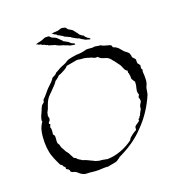

<svg xmlns="http://www.w3.org/2000/svg" viewBox="-110 -664 703 760"><g transform="rotate(-20 241.5 -284.0)"><path d="M323 -493Q318 -494 305 -498Q302 -500 298.5 -502Q295 -504 291 -506Q288 -508 285 -510.5Q282 -513 278 -513Q272 -517 269 -518Q259 -523 257 -524.5Q255 -526 254 -528Q252 -529 249.5 -529.5Q247 -530 244 -532Q244 -532 243 -532.5Q242 -533 241 -534Q240 -535 239 -534Q237 -535 237 -535.5Q237 -536 236 -536Q233 -537 229 -539L227 -543Q227 -543 224 -543L215 -549L208 -552Q206 -553 205.5 -555Q205 -557 203 -557L199 -559Q196 -559 192 -564Q191 -565 189 -564Q185 -565 189 -566Q193 -567 199 -568Q202 -568 206 -568Q210 -568 216 -569Q220 -570 225 -572Q230 -574 235 -573Q247 -571 248.5 -568.5Q250 -566 254 -561Q256 -559 263 -555.5Q270 -552 273 -548L282 -536Q284 -535 285.5 -532Q287 -529 289 -526Q291 -524 294 -522Q297 -520 299 -518Q300 -518 300.5 -517.5Q301 -517 304 -516Q305 -515 306 -512.5Q307 -510 311 -507Q313 -503 320 -500Q325 -498 325 -493ZM259 -494Q255 -494 241 -497Q237 -498 234 -500Q231 -502 226 -503Q222 -504 219 -506Q216 -508 212 -508Q206 -511 202 -511Q192 -515 190 -516.5Q188 -518 186 -519Q184 -520 181.5 -520.5Q179 -521 176 -522Q176 -522 175 -522Q174 -522 173 -523Q172 -525 170 -523Q169 -524 169 -524.5Q169 -525 167 -525Q164 -525 160 -527L157 -530Q157 -530 154 -530L145 -535L137 -537Q136 -538 135 -539.5Q134 -541 132 -541L127 -542Q124 -542 120 -546Q119 -548 117 -546Q113 -546 117 -548Q120 -550 126 -551Q129 -552 133 -552.5Q137 -553 143 -555Q147 -557 152 -559Q157 -561 161 -561Q173 -561 175 -559Q177 -557 182 -552Q184 -551 191.5 -548Q199 -545 202 -542L213 -531Q215 -530 217 -527.5Q219 -525 221 -522Q223 -521 226.5 -519.5Q230 -518 232 -516Q233 -516 233.5 -515.5Q234 -515 237 -514Q239 -513 240.5 -511Q242 -509 246 -506Q248 -503 255 -501Q261 -500 261 -494ZM179 5Q172 5 164 4.5Q156 4 148 3Q145 2 138 2Q132 2 126.5 1.5Q121 1 116 -1Q104 -6 95 -16Q92 -18 89 -19.5Q86 -21 83 -22Q77 -22 71 -28Q70 -30 71 -31Q71 -33 70 -34Q69 -36 66 -39Q65 -39 63.5 -40Q62 -41 60 -42Q56 -44 59 -47Q59 -51 57 -52Q51 -57 51 -58Q51 -58 50.5 -60Q50 -62 48 -64Q45 -64 42 -68Q39 -73 37 -78Q33 -86 32 -89L28 -98Q26 -104 23 -111.5Q20 -119 18 -129Q16 -139 15 -149.5Q14 -160 14 -171Q14 -182 15 -193.5Q16 -205 18 -215Q20 -226 24.5 -235.5Q29 -245 34 -252Q34 -254 33 -255V-258L35 -267Q36 -271 38 -275.5Q40 -280 42 -284Q44 -289 46 -293Q48 -297 49 -301L55 -313Q58 -316 60 -317Q63 -319 66 -322Q66 -330 71 -335Q74 -337 76.5 -340Q79 -343 81 -345Q88 -353 94 -360.5Q100 -368 107 -374Q114 -380 120.5 -387Q127 -394 132 -402Q134 -402 141 -406Q145 -408 146.5 -409.5Q148 -411 149 -412Q150 -415 157 -418Q164 -421 166 -423Q174 -428 182 -431Q187 -433 191 -434.5Q195 -436 199 -438Q202 -439 205 -442Q207 -443 208.5 -444Q210 -445 212 -446Q221 -449 231 -451Q241 -453 251 -454Q274 -454 293 -460Q299 -461 309 -460Q313 -459 319 -459Q325 -459 328 -460Q334 -460 336 -459Q340 -459 342 -458Q347 -458 348 -457H354Q358 -453 369 -450Q375 -448 383 -446Q391 -445 395 -440Q396 -439 396 -436Q396 -436 396 -435Q396 -434 397 -433L403 -430Q406 -430 408 -428Q417 -423 421 -417L432 -404Q434 -402 436.5 -400Q439 -398 442 -396Q448 -392 451 -387L454 -377Q454 -370 457 -367L461 -363Q461 -363 464 -360Q468 -355 466 -350Q466 -342 467 -339Q468 -338 469 -337Q470 -336 471 -335Q471 -332 475 -330Q474 -327 474 -323Q474 -318 473 -316Q474 -313 477 -312Q476 -310 476 -306Q476 -302 475 -301Q476 -295 476 -287.5Q476 -280 476 -272Q476 -254 468 -240Q467 -236 466 -232.5Q465 -229 465 -225Q464 -221 463.5 -217.5Q463 -214 462 -210Q434 -144 387 -96Q364 -71 337 -52Q310 -33 279 -18Q275 -17 272 -14Q269 -11 265 -9Q257 -2 248 -1L232 2L217 5Q214 4 209 4H200Q195 4 189.5 4.5Q184 5 179 5ZM225 -24Q253 -24 283 -35Q311 -45 335 -63L340 -71Q342 -73 344 -75Q346 -77 349 -79Q351 -81 357 -85Q360 -87 363 -89Q366 -91 368 -92H370Q373 -97 372 -100Q372 -104 374 -108Q379 -113 386 -117Q394 -122 396 -127Q394 -129 395 -129L394 -130Q396 -132 398 -133Q401 -133 401 -136Q400 -137 402 -139L406 -143Q407 -145 408 -148Q409 -151 411 -154Q416 -163 417 -165Q418 -168 418 -172Q418 -174 418.5 -176Q419 -178 420 -180Q421 -182 422 -184Q423 -186 424 -187Q427 -191 428 -195Q428 -204 426 -208Q425 -209 425 -211Q425 -213 430 -221Q427 -229 427 -237Q427 -240 429 -248Q433 -260 433 -275Q429 -279 428 -282Q427 -285 424 -288Q422 -294 423 -296Q423 -298 423 -301Q423 -304 422 -307Q422 -311 421.5 -312.5Q421 -314 421 -315Q418 -315 420 -326Q411 -330 407 -342Q403 -354 396 -362Q392 -367 388 -373Q384 -379 379 -384Q375 -390 369.5 -395Q364 -400 357 -402L347 -405Q345 -406 342 -407Q339 -408 337 -409L326 -418Q325 -418 323.5 -417.5Q322 -417 320 -417Q318 -417 312 -419Q305 -424 297 -425Q292 -427 286 -428.5Q280 -430 274 -431Q267 -431 261 -432Q255 -433 249 -434Q248 -434 246 -434Q244 -434 240 -433L223 -430Q218 -429 212 -428Q206 -427 200 -426Q196 -420 187 -415Q185 -414 181.5 -412Q178 -410 174 -408Q170 -406 165.5 -404Q161 -402 157 -401Q152 -394 149 -393Q147 -392 144.5 -389.5Q142 -387 138 -385L134 -379Q133 -377 130 -374Q121 -364 113 -356Q105 -348 98 -341Q85 -329 77 -306L72 -292L66 -280Q64 -278 64 -272Q61 -265 63 -263Q63 -260 65 -254Q63 -245 60 -243Q55 -239 56 -234Q60 -233 60 -230Q56 -222 55 -219Q58 -218 58 -210Q58 -197 56 -189Q62 -186 62 -176Q62 -169 61 -163Q60 -157 61 -152Q61 -150 63 -148Q65 -144 66 -143Q67 -139 68 -135.5Q69 -132 70 -129L78 -115Q78 -114 81 -109Q83 -107 84 -105.5Q85 -104 86 -103Q88 -99 90 -98Q90 -97 91 -95Q92 -93 93 -91Q98 -81 100 -78Q100 -74 112 -69Q110 -67 120 -61Q125 -58 127.5 -56.5Q130 -55 131 -54Q138 -52 143 -50Q148 -48 152 -46Q156 -44 161 -41.5Q166 -39 171 -37Q175 -34 180.5 -32.5Q186 -31 193 -29Q200 -29 205.5 -28Q211 -27 215 -26Q217 -26 219.5 -25.5Q222 -25 225 -24ZM259 -494Q255 -494 241 -497Q237 -498 234 -500Q231 -502 226 -503Q222 -504 219 -506Q216 -508 212 -508Q206 -511 202 -511Q192 -515 190 -516.5Q188 -518 186 -519Q184 -520 181.5 -520.5Q179 -521 176 -522Q176 -522 175 -522Q174 -522 173 -523Q172 -525 170 -523Q169 -524 169 -524.5Q169 -525 167 -525Q164 -525 160 -527L157 -530Q157 -530 154 -530L145 -535L137 -537Q136 -538 135 -539.5Q134 -541 132 -541L127 -542Q124 -542 120 -546Q119 -548 117 -546Q113 -546 117 -548Q120 -550 126 -551Q129 -552 133 -552.5Q137 -553 143 -555Q147 -557 152 -559Q157 -561 161 -561Q173 -561 175 -559Q177 -557 182 -552Q184 -551 191.5 -548Q199 -545 202 -542L213 -531Q215 -530 217 -527.5Q219 -525 221 -522Q223 -521 226.5 -519.5Q230 -518 232 -516Q233 -516 233.5 -515.5Q234 -515 237 -514Q239 -513 240.5 -511Q242 -509 246 -506Q248 -503 255 -501Q261 -500 261 -494Z"/></g></svg>

Font: Estonia
Style: Regular
Weight: 400
Designer: Robert E. Leuschke
Foundry: Robert E. Leuschke
Version: Version 1.014; ttfautohint (v1.8.3)